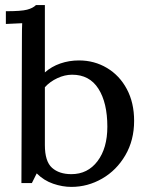

<svg xmlns="http://www.w3.org/2000/svg" viewBox="-20 -712 583 753"><path d="M506 -238Q506 -162 471.5 -103Q437 -44 380.5 -11.5Q324 21 260 21Q225 21 188.5 8.5Q152 -4 124 -32L105 6H64L66 -568Q66 -600 67 -621L3 -618V-668H4Q63 -668 86 -674Q109 -680 121 -692H156V-428Q182 -451 216.5 -463Q251 -475 290 -475Q350 -475 399.5 -445.5Q449 -416 477.5 -362.5Q506 -309 506 -238ZM401 -215Q401 -309 366 -364Q331 -419 263 -419Q234 -419 205 -405.5Q176 -392 156 -370V-143Q156 -79 184 -54Q212 -29 260 -29Q324 -29 362.5 -80Q401 -131 401 -215Z"/></svg>

Font: Sumana
Style: Regular
Weight: 400
Designer: Cyreal, Alexei Vanyashin (Devanagari), Olga Karpushina (Latin)
Foundry: Cyreal
Version: Version 1.015;PS 001.015;hotconv 1.0.70;makeotf.lib2.5.58329